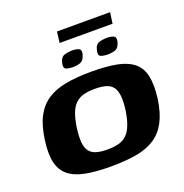

<svg xmlns="http://www.w3.org/2000/svg" viewBox="-129 -829 911 951"><g transform="rotate(-20 326.5 -353.0)"><path d="M471 -520Q447 -520 433.5 -526.5Q420 -533 428 -561Q434 -587 453 -593Q472 -599 495 -599Q518 -599 530.5 -592Q543 -585 537 -561Q529 -533 512.5 -526.5Q496 -520 471 -520ZM288 -520Q264 -520 250.5 -526.5Q237 -533 245 -561Q251 -587 270 -593Q289 -599 312 -599Q335 -599 347.5 -592Q360 -585 353 -561Q345 -534 328.5 -527Q312 -520 288 -520ZM296 7Q217 7 162 -4Q107 -15 75 -41.5Q43 -68 33 -114Q23 -160 33 -230Q43 -302 67 -347.5Q91 -393 130.5 -419.5Q170 -446 228 -457Q286 -468 365 -468Q445 -468 499.5 -457Q554 -446 585.5 -419.5Q617 -393 627 -347Q637 -301 628 -230Q618 -159 594 -113Q570 -67 530.5 -40.5Q491 -14 433 -3.5Q375 7 296 7ZM309 -78Q343 -78 368 -84.5Q393 -91 410.5 -107.5Q428 -124 440 -154Q452 -184 459 -230Q465 -277 461.5 -306.5Q458 -336 445 -352.5Q432 -369 408.5 -375.5Q385 -382 352 -382Q318 -382 293 -375.5Q268 -369 250 -352.5Q232 -336 220.5 -306.5Q209 -277 202 -230Q196 -184 199 -154Q202 -124 215.5 -107.5Q229 -91 252.5 -84.5Q276 -78 309 -78ZM266 -655 273 -713H553L545 -655Z"/></g></svg>

Font: Genos Thin
Style: Bold Italic
Weight: 700
Italic angle: -8°
Version: Version 1.010